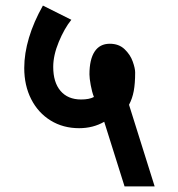

<svg xmlns="http://www.w3.org/2000/svg" viewBox="-20 -654 640 689"><path d="M264 -194Q206.5 -194 161.8 -221.5Q117 -249 92 -298Q67 -347 67 -410Q67 -462 84 -518.8Q101 -575.5 134 -634L236 -583Q211 -552 191 -503.8Q171 -455.5 171 -414Q171 -358.5 197.2 -327.8Q223.5 -297 271 -297Q300.5 -297 317 -306Q310 -324 305.5 -348.8Q301 -373.5 301 -387Q301 -440.5 319.5 -468.8Q338 -497 374 -497Q406.5 -497 427 -477.5Q447.5 -458 456.2 -433.5Q465 -409 465 -394Q465 -354.5 460 -327.5Q455 -300.5 443 -278L535 15H427L354 -217Q314 -194 264 -194Z"/></svg>

Font: JuliaMono Black
Style: Italic
Weight: 900
Italic angle: -9°
Monospace: yes
Designer: cormullion
Foundry: corm
Version: Version 0.057; ttfautohint (v1.8.4)